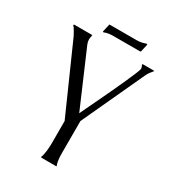

<svg xmlns="http://www.w3.org/2000/svg" viewBox="-167 -766 768 856"><g transform="rotate(30 217.0 -337.5)"><path d="M8.8 -583 11.2 -586.9H103Q103.5 -586.9 104 -586.7Q104.5 -586.4 105 -586.4Q104.5 -580.6 103 -574.7Q101.6 -568.8 101.6 -563Q101.6 -550.8 106.9 -538.6L228.5 -255.9Q232.9 -265.6 245.1 -291Q257.3 -316.4 272.9 -349.1Q288.6 -381.8 305.4 -418Q322.3 -454.1 336.2 -485.1Q350.1 -516.1 359.1 -538.1Q368.2 -560.1 368.2 -564.5Q368.2 -569.3 366.7 -574.2Q365.2 -579.1 362.8 -583V-586.4Q363.8 -586.4 364.5 -586.7Q365.2 -586.9 366.2 -586.9H420.9Q421.4 -586.9 422.6 -586.4Q423.8 -585.9 424.3 -585.9Q417.5 -577.6 410.6 -568.8Q403.8 -560.1 399.4 -550.3L250.5 -228.5V-78.6Q250.5 -70.3 250.5 -60.5Q250.5 -50.8 251.2 -40.5Q252 -30.3 253.7 -20.8Q255.4 -11.2 258.8 -3.9V-1L258.3 0H182.1Q181.6 0 180.7 -0.5Q179.7 -1 179.2 -1V-3.9Q182.1 -10.7 184.1 -20.5Q186 -30.3 187.3 -40.5Q188.5 -50.8 189 -60.8Q189.5 -70.8 189.5 -78.6V-193.4L36.6 -538.1Q35.2 -541.5 31.5 -548.1Q27.8 -554.7 23.9 -561.8Q20 -568.8 15.9 -574.7Q11.7 -580.6 8.8 -583ZM142.6 -622.6H138.7L138.2 -626L147 -665L149.4 -666H289.6Q300.8 -666 312 -668.5Q323.2 -670.9 334 -674.8L337.4 -674.3Q337.4 -671.9 337.9 -670.9L329.6 -633.3L327.1 -630.4H186.5Q175.3 -630.4 164.1 -628.7Q152.8 -627 142.6 -622.6Z"/></g></svg>

Font: CAT Linz
Style: Regular
Weight: 400
Designer: Peter Wiegel
Foundry: Peter Wiegel
Version: Version 1.08